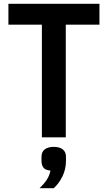

<svg xmlns="http://www.w3.org/2000/svg" viewBox="-20 -718 564 1004"><path d="M324 -589V0H199V-589H24V-698H500V-589ZM261 50Q291 50 308 63Q325 76 325 102V122Q325 167 306.5 204.5Q288 242 261 266H187Q210 244 224 223Q238 202 244 174Q218 172 207.5 159Q197 146 197 122V102Q197 76 214 63Q231 50 261 50Z"/></svg>

Font: IBM Plex Sans Cond SmBld
Style: Regular
Weight: 600
Width: 3
Designer: Mike Abbink, Paul van der Laan, Pieter van Rosmalen
Foundry: Bold Monday
Version: Version 1.3